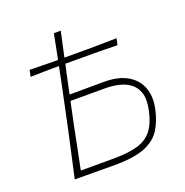

<svg xmlns="http://www.w3.org/2000/svg" viewBox="-128 -830 914 947"><g transform="rotate(-20 329.0 -356.0)"><path d="M105.5 0Q118.5 -60 131.2 -116.5Q144 -173 158 -238L207.5 -472.5Q211.5 -493.5 215.5 -513.2Q219.5 -533 223.5 -552H194.5Q168 -551.5 137.5 -551.2Q107 -551 74 -550L81 -584Q113.5 -583.5 144 -583Q174.5 -582.5 201 -582H229.5Q236 -615 242.5 -647.2Q249 -679.5 255.5 -713H291.5Q284 -679 277.2 -647Q270.5 -615 263 -582H416.5Q443.5 -582.5 474 -583Q504.5 -583.5 537.5 -584L530 -550Q497.5 -551 467.2 -551.2Q437 -551.5 410 -552H257Q252.5 -533 248.2 -513Q244 -493 239.5 -472L224.5 -402Q255 -402 301 -402.5Q347 -403 406 -403Q481 -403 528 -375.5Q575 -348 592.8 -300.2Q610.5 -252.5 597.5 -191Q584.5 -130 557 -87Q529.5 -44 472.8 -21.5Q416 1 315 1Q252.5 1 202.2 0.5Q152 0 105.5 0ZM148.5 -31H318Q395.5 -31 445 -44.8Q494.5 -58.5 523 -94.2Q551.5 -130 565.5 -196Q577 -251.5 565.2 -286Q553.5 -320.5 526.8 -339Q500 -357.5 466.8 -364.2Q433.5 -371 402 -371H218L191 -242.5Q179.5 -184.5 169.5 -134.5Q159.5 -84.5 148.5 -31Z"/></g></svg>

Font: Commissioner Loud Thin
Style: Italic
Weight: 100
Italic angle: -12°
Designer: Kostas Bartsokas
Foundry: Kostas Bartsokas
Version: Version 1.000; ttfautohint (v1.8.3)